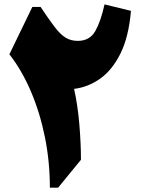

<svg xmlns="http://www.w3.org/2000/svg" viewBox="-20 -867 654 887"><path d="M462.9 -846.7 585 -816.9Q574.7 -696.3 536.4 -619.4Q498 -542.5 442.1 -503.2Q386.2 -463.9 322.3 -456.5Q339.4 -379.4 346.7 -291Q354 -202.6 354 -128.9L248.5 0H210.4Q210.4 -119.6 187.7 -232.4Q165 -345.2 123.3 -443.4Q81.5 -541.5 23.4 -616.2L129.4 -835H167.5Q205.6 -777.8 231.7 -743.4Q257.8 -709 282.2 -693.6Q306.6 -678.2 339.4 -678.2Q394.5 -678.2 420.2 -723.4Q445.8 -768.6 462.9 -846.7Z"/></svg>

Font: Pinar-DS3-FD Black
Style: Regular
Weight: 900
Designer: Amin Abedi
Version: Version 3.000